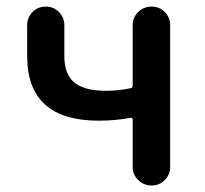

<svg xmlns="http://www.w3.org/2000/svg" viewBox="-20 -570 629 590"><path d="M387.7 -57.6V-202.1Q387.7 -209 380.9 -208Q335 -199.2 283.2 -199.2Q63.5 -199.2 63.5 -397.5V-492.2Q63.5 -516.6 80.1 -533.2Q96.7 -549.8 120.6 -549.8Q144.5 -549.8 161.1 -533.2Q177.7 -516.6 177.7 -492.2V-397.5Q177.7 -341.8 208.5 -316.4Q239.3 -291 306.6 -291Q343.8 -291 380.9 -298.8Q387.7 -299.8 387.7 -307.6V-492.2Q387.7 -516.6 404.8 -533.2Q421.9 -549.8 445.8 -549.8Q469.7 -549.8 486.3 -533.2Q502.9 -516.6 502.9 -492.2V-57.6Q502.9 -33.2 486.3 -16.6Q469.7 0 445.8 0Q421.9 0 404.8 -16.6Q387.7 -33.2 387.7 -57.6Z"/></svg>

Font: Gen Jyuu Gothic P Medium
Style: Regular
Weight: 500
Designer: [Source Han Sans]
Ryoko NISHIZUKA  (kana & ideographs); Paul D. Hunt (Latin, Greek & Cyrillic); Wenlong ZHANG  (bopomofo
Version: Version 1.002.20150607